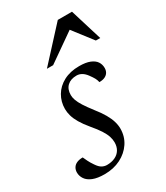

<svg xmlns="http://www.w3.org/2000/svg" viewBox="-180 -768 742 856"><g transform="rotate(-30 191.0 -340.0)"><path d="M52 -104Q57 -93 62.8 -81Q68.5 -69 80.5 -51.5Q92.5 -33.5 104.5 -27Q116.5 -20.5 129.5 -20.5Q153 -20.5 171 -28.8Q189 -37 199 -53Q209 -69 209 -91.5Q209 -106.5 203.8 -122.5Q198.5 -138.5 185.8 -158.5Q173 -178.5 150 -205.5Q127.5 -232.5 114.8 -254.2Q102 -276 96.8 -294.5Q91.5 -313 91.5 -330.5Q91.5 -367.5 109.5 -398Q127.5 -428.5 161.2 -446.5Q195 -464.5 241.5 -464.5Q275.5 -464.5 296.5 -456Q317.5 -447.5 327 -433.2Q336.5 -419 336.5 -400.5Q336.5 -388 330.8 -378.2Q325 -368.5 313.5 -363Q302 -357.5 284.5 -357.5Q282 -369.5 276.5 -379.5Q271 -389.5 260 -404.5Q249 -419.5 236.5 -426.8Q224 -434 210.5 -434Q180 -434 162.5 -417.5Q145 -401 145 -371Q145 -358.5 150.2 -343.8Q155.5 -329 168 -309.2Q180.5 -289.5 202.5 -261Q224.5 -233.5 237.5 -210.8Q250.5 -188 256.2 -168.8Q262 -149.5 262 -131.5Q262 -91 240.8 -59Q219.5 -27 183 -8.5Q146.5 10 100 10Q63.5 10 40.5 0.8Q17.5 -8.5 6.8 -24.2Q-4 -40 -4 -58Q-4 -72 2.5 -82.5Q9 -93 21.5 -98.5Q34 -104 52 -104ZM111.5 -526 262.5 -690.5H335.5L386 -526H363.5L279 -635.5H300L143.5 -526Z"/></g></svg>

Font: Newsreader 36pt
Style: Italic
Weight: 400
Italic angle: -17°
Designer: Hugues Gentile
Foundry: Production Type
Version: Version 1.003